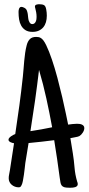

<svg xmlns="http://www.w3.org/2000/svg" viewBox="-20 -879 422 915"><path d="M381.8 -268.6Q381.8 -258.3 374.5 -247.1Q367.2 -235.8 358.4 -230.5Q356 -229 350.1 -227.5Q344.2 -226.1 337.6 -224.9Q331.1 -223.6 325 -222.4Q318.8 -221.2 315.4 -220.7L327.1 -148.4Q332.5 -114.7 335.2 -80.8Q337.9 -46.9 347.7 -13.7Q348.6 -10.7 349.6 -8.3Q350.6 -5.9 350.6 -2Q350.6 4.4 346.9 7.8Q343.3 11.2 338.1 12.9Q333 14.6 327.1 15.1Q321.3 15.6 316.4 15.6H309.6Q294.4 15.6 286.4 13.2Q278.3 10.7 273.9 4.9Q269.5 -1 268.1 -10Q266.6 -19 264.6 -32.2Q252.9 -121.6 238.3 -210.9Q208 -207 177.5 -203.6Q147 -200.2 116.2 -197.3L100.6 -101.6Q99.6 -92.8 97.9 -77.6Q96.2 -62.5 94 -46.6Q91.8 -30.8 89.1 -17.1Q86.4 -3.4 83 2.9Q80.1 8.8 77.6 11.2Q75.2 13.7 68.4 13.7Q59.6 13.7 51 10.5Q42.5 7.3 35.9 1.7Q29.3 -3.9 25.4 -11.7Q21.5 -19.5 21.5 -29.3Q21.5 -39.1 23.7 -48.8Q25.9 -58.6 27.3 -68.4Q32.7 -100.6 37.1 -132.6Q41.5 -164.6 46.9 -196.3Q43.5 -196.8 39.1 -198Q34.7 -199.2 30.5 -201.2Q26.4 -203.1 23.4 -206.1Q20.5 -209 20.5 -212.9Q20.5 -217.8 24.2 -221.9Q27.8 -226.1 33 -229.7Q38.1 -233.4 43.5 -236.1Q48.8 -238.8 52.7 -240.2Q63 -308.6 72.3 -376.5Q81.5 -444.3 88.9 -513.7Q90.8 -532.2 92.3 -551.3Q93.8 -570.3 95.5 -589.4Q97.2 -608.4 99.9 -627Q102.5 -645.5 107.4 -664.1Q111.8 -681.6 122.1 -692.4Q132.3 -703.1 152.3 -703.1Q158.2 -703.1 163.8 -702.1Q169.4 -701.2 173.8 -698.2Q186.5 -691.9 200.2 -663.6Q213.9 -635.3 227.5 -595Q241.2 -554.7 253.7 -507.8Q266.1 -460.9 276.4 -417Q286.6 -373 293.9 -337.6Q301.3 -302.2 304.7 -285.2Q314.9 -286.6 325.2 -287.8Q335.4 -289.1 345.7 -289.1Q350.6 -289.1 356.9 -288.6Q363.3 -288.1 368.9 -285.9Q374.5 -283.7 378.2 -279.5Q381.8 -275.4 381.8 -268.6ZM228.5 -272.5Q215.8 -341.8 200.9 -409.9Q186 -478 166 -545.9Q157.2 -472.2 147 -399.4Q136.7 -326.7 125 -253.9Q151.4 -257.8 177 -262.5Q202.6 -267.1 228.5 -272.5ZM203.1 -804.2Q203.1 -787.6 199 -773.4Q194.8 -759.3 186.3 -749Q177.7 -738.8 164.8 -732.9Q151.9 -727.1 134.8 -727.1Q114.3 -727.1 101.3 -735.4Q88.4 -743.7 81.1 -756.8Q73.7 -770 71 -786.6Q68.4 -803.2 68.4 -819.8Q68.4 -823.2 68.6 -827.6Q68.8 -832 70.3 -836.2Q71.8 -840.3 74.5 -843.3Q77.1 -846.2 82 -846.2Q86.9 -846.2 92.8 -843.3Q103.5 -838.9 107.2 -830.6Q110.8 -822.3 112.3 -812.5Q113.8 -802.7 114.5 -792.5Q115.2 -782.2 120.1 -773.9Q125 -764.2 133.8 -764.2Q140.1 -764.2 144.3 -767.8Q148.4 -771.5 150.6 -776.6Q152.8 -781.7 153.6 -787.6Q154.3 -793.5 154.3 -798.3Q154.3 -810.1 152.3 -821Q150.4 -832 147.5 -842.3Q146.5 -843.8 146.5 -845Q146.5 -846.2 146.5 -847.2Q146.5 -855 153.6 -856.9Q160.6 -858.9 166 -858.9Q181.6 -858.9 189.5 -854.7Q197.3 -850.6 200.2 -834.5Q203.1 -819.8 203.1 -804.2Z"/></svg>

Font: Just Another Hand
Style: Regular
Weight: 400
Designer: Astigmatic (AOETI)
Foundry: Astigmatic (AOETI)
Version: Version 1.001